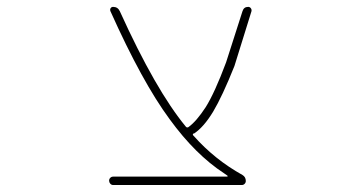

<svg xmlns="http://www.w3.org/2000/svg" viewBox="-20 -564 1040 561"><path d="M310.5 -23.4Q305.7 -23.4 302.2 -27.3Q298.8 -31.2 298.8 -36.1Q298.8 -41 302.2 -44.4Q305.7 -47.9 310.5 -47.9H643.6Q644.5 -47.9 645 -48.8Q645.5 -49.8 644.5 -50.8L634.8 -57.6Q550.8 -112.3 475.6 -215.8Q395.5 -324.2 302.7 -531.2Q300.8 -536.1 303.2 -540Q305.7 -543.9 310.5 -543.9Q324.2 -543.9 330.1 -531.2Q434.6 -300.8 523.4 -193.4Q526.4 -190.4 530.3 -192.4Q553.7 -209 581.1 -251Q607.4 -293 640.6 -381.8L688.5 -531.2Q692.4 -543.9 705.1 -543.9Q710 -543.9 712.9 -540Q715.8 -536.1 714.8 -531.2L665 -371.1Q629.9 -283.2 602.5 -237.3Q575.2 -192.4 546.9 -173.8H544.9Q542 -170.9 544.9 -168L545.9 -167Q607.4 -97.7 688.5 -52.7Q698.2 -46.9 698.2 -35.2Q698.2 -30.3 694.8 -26.9Q691.4 -23.4 686.5 -23.4Z"/></svg>

Font: Rounded-X Mgen+ 2m thin
Style: Regular
Weight: 100
Designer: [Source Han Sans]
Ryoko NISHIZUKA  (kana & ideographs); Paul D. Hunt (Latin, Greek & Cyrillic); Wenlong ZHANG  (bopomofo
Version: Version 1.059.20150602